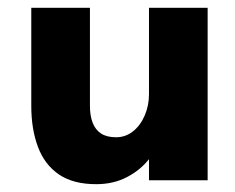

<svg xmlns="http://www.w3.org/2000/svg" viewBox="-20 -461 601 491"><path d="M226 10Q167 10 130.5 -15Q94 -40 77 -85.5Q60 -131 60 -190V-441H210V-190Q210 -165 217 -147Q224 -129 238.5 -119.5Q253 -110 277 -110Q301 -110 320 -125Q339 -140 350 -165.5Q361 -191 361 -220V-441H511V0H361V-54Q339 -26 304.5 -8Q270 10 226 10Z"/></svg>

Font: Teachers
Style: Regular
Weight: 400
Designer: Alfredo Marco Pradil, Chank Diesel
Version: Version 1.001